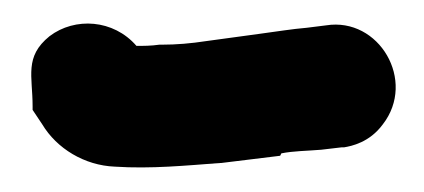

<svg xmlns="http://www.w3.org/2000/svg" viewBox="-20 -394 351 159"><path d="M7 -303 15 -291C27 -271 50 -257 75 -256C105 -254 135 -257 162 -259H163L212 -265L213 -267C223 -269 234 -269 246 -270L263 -272H265C271 -273 286 -276 297 -291C325 -327 294 -380 250 -373L234 -371C222 -370 210 -368 195 -366L151 -360C138 -358 126 -357 114 -357H112C105 -356 99 -356 93 -356C74 -378 42 -380 21 -364C0 -347 7 -331 7 -306Z"/></svg>

Font: Stray Cat
Style: ExBlkCn
Weight: 1000
Version: Version 1.0